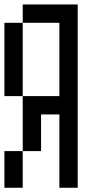

<svg xmlns="http://www.w3.org/2000/svg" viewBox="-20 -937 457 873"><path d="M0 -83.3V-250H83.3V-83.3ZM83.3 -916.7H333.3V-83.3H250V-416.7H166.7V-250H83.3V-500H250V-833.3H83.3ZM0 -500V-833.3H83.3V-500Z"/></svg>

Font: Galmuri11 Condensed
Style: Regular
Weight: 400
Width: 3
Designer: Lee Minseo (quiple)
Version: Version 2.399;hotconv 1.1.1;makeotfexe 2.6.0 DEVELOPMENT